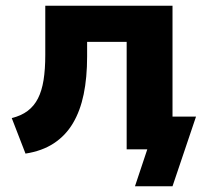

<svg xmlns="http://www.w3.org/2000/svg" viewBox="-20 -521 731 670"><path d="M451 129 494 0H429V-114H664L582 129ZM69 15 21 -109Q54 -117 76.5 -134Q99 -151 112.5 -177.5Q126 -204 132 -241.5Q138 -279 138 -329V-501H582V0H422V-375H284V-324Q284 -250 272 -192Q260 -134 234.5 -91Q209 -48 168 -21Q127 6 69 15Z"/></svg>

Font: Nunito Sans 8pt ExtraBold
Style: Regular
Weight: 800
Version: Version 3.101;gftools[0.9.27]